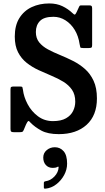

<svg xmlns="http://www.w3.org/2000/svg" viewBox="-20 -782 626 1143"><path d="M454 -519Q447 -567.5 424.8 -604Q402.5 -640.5 369.5 -661.2Q336.5 -682 298 -682Q242 -682 217.8 -657Q193.5 -632 193.5 -591.5Q193.5 -554.5 213.2 -530Q233 -505.5 265.5 -488Q298 -470.5 336.8 -454.8Q375.5 -439 414.2 -419.5Q453 -400 485.2 -371.8Q517.5 -343.5 537.2 -301Q557 -258.5 557 -196Q557 -95 495.8 -39.2Q434.5 16.5 330 16.5Q265 16.5 226.2 -4.5Q187.5 -25.5 162.5 -51Q151.5 -64.5 147.2 -61Q143 -57.5 135 -41L121.5 -9Q117.5 1 112.8 3Q108 5 93.5 5H64Q51.5 5 47 1.8Q42.5 -1.5 42.5 -13.5V-249.5Q42.5 -261.5 46.5 -264.2Q50.5 -267 62.5 -267H99Q111.5 -267 113.2 -262.8Q115 -258.5 116.5 -248Q121.5 -205 144.5 -161.8Q167.5 -118.5 206 -89.8Q244.5 -61 295.5 -61Q343.5 -61 372.8 -77.8Q402 -94.5 415 -121Q428 -147.5 428 -176.5Q428 -219.5 408.5 -247.8Q389 -276 357 -295.5Q325 -315 286.5 -331Q248 -347 209.5 -364.8Q171 -382.5 139 -407.8Q107 -433 87.5 -470.8Q68 -508.5 68 -564.5Q68 -630.5 95.2 -674.2Q122.5 -718 169 -739.8Q215.5 -761.5 273.5 -761.5Q318 -761.5 352 -745Q386 -728.5 411 -704.5Q420.5 -695 425 -695.2Q429.5 -695.5 436.5 -710.5L451 -742Q453.5 -747 455.8 -748.5Q458 -750 466 -750H511.5Q522 -750 525.2 -746.2Q528.5 -742.5 528.5 -731.5V-513.5Q528.5 -501.5 524.2 -498.8Q520 -496 508 -496H476Q459.5 -496 458.2 -500.2Q457 -504.5 454 -519ZM237.5 156Q237.5 129 258 111.8Q278.5 94.5 306.5 94.5Q338 94.5 358.8 118.2Q379.5 142 379.5 192Q379.5 227.5 361.8 260.2Q344 293 315 315.2Q286 337.5 251.5 341Q246 341.5 243.5 340.5Q241 339.5 241 333V306.5Q241 298.5 251 297Q281 293 304.2 268.5Q327.5 244 329 213.5Q328.5 207.5 321 212Q312 217.5 294.5 217.5Q268.5 217.5 253 200.5Q237.5 183.5 237.5 156Z"/></svg>

Font: Besley* Narrow Semi
Style: Regular
Weight: 600
Width: 4
Designer: Owen Earl
Foundry: indestructible type*
Version: Version 3.000; ttfautohint (v1.8.3)